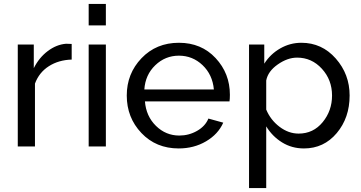

<svg xmlns="http://www.w3.org/2000/svg" viewBox="-20 -750 1847 983"><path d="M347 -445Q280 -443 230 -411Q180 -379 159 -322V0H71V-522H153V-401Q180 -455 224.5 -488.5Q269 -522 318 -526Q340 -526 347 -525Z M434 -620V-730H522V-620ZM434 0V-522H522V0Z M895 10Q779 10 704 -69Q629 -148 629 -261Q629 -373 704.5 -452Q780 -531 896 -531Q1011 -531 1084 -452.5Q1157 -374 1157 -265Q1157 -243 1155 -231H722Q728 -155 778.5 -105.5Q829 -56 898 -56Q947 -56 989 -80Q1031 -104 1047 -143L1123 -122Q1097 -63 1035 -26.5Q973 10 895 10ZM719 -292H1075Q1068 -368 1017 -416.5Q966 -465 896 -465Q826 -465 775 -416Q724 -367 719 -292Z M1343 -103V213H1255V-522H1333V-424Q1364 -473 1414.5 -502Q1465 -531 1523 -531Q1628 -531 1699 -450.5Q1770 -370 1770 -261Q1770 -147 1704 -68.5Q1638 10 1536 10Q1474 10 1424 -21Q1374 -52 1343 -103ZM1680 -261Q1680 -341 1628 -398Q1576 -455 1501 -455Q1452 -455 1402 -420Q1352 -385 1343 -338V-189Q1365 -136 1411 -101Q1457 -66 1509 -66Q1584 -66 1632 -124.5Q1680 -183 1680 -261Z"/></svg>

Font: Raleway-v4020 Medium
Style: Regular
Weight: 500
Designer: Matt McInerney, Pablo Impallari, Rodrigo Fuenzalida
Foundry: Matt McInerney, Pablo Impallari, Rodrigo Fuenzalida
Version: Version 4.020;PS 004.020;hotconv 1.0.88;makeotf.lib2.5.64775